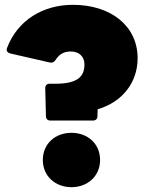

<svg xmlns="http://www.w3.org/2000/svg" viewBox="-20 -768 627 798"><path d="M367 -267C378 -267 385 -274 385 -285L386 -314C490 -344 552 -427 552 -526C552 -660 441 -748 283 -748C160 -748 53 -685 9 -568C5 -557 11 -549 22 -546L188 -508C198 -506 205 -510 211 -519C227 -544 247 -554 274 -554C309 -554 331 -533 331 -500C331 -452 305 -420 211 -420H186C175 -420 168 -413 168 -402L171 -285C171 -274 178 -267 189 -267ZM277 10C344 10 396 -36 396 -103C396 -171 344 -216 277 -216C210 -216 158 -171 158 -103C158 -36 210 10 277 10Z"/></svg>

Font: LINE Seed Sans TH Heavy
Style: Regular
Weight: 900
Designer: Dalton Maag Ltd | Thai characters by Cadson Demak Co.,Ltd.
Foundry: Dalton Maag Ltd
Version: Version 1.003